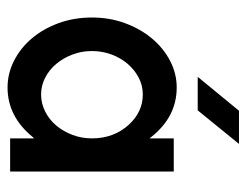

<svg xmlns="http://www.w3.org/2000/svg" viewBox="-94 -570 668 521"><g transform="rotate(90 240.5 -309.0)"><path d="M445 -446V-2H355V-67L352 -64Q296 5 217 5Q179 5 144.5 -12.5Q110 -30 84 -60.5Q58 -91 42.5 -133Q27 -175 27 -224Q27 -272 42.5 -314Q58 -356 84 -387Q110 -418 144.5 -436Q179 -454 217 -454Q297 -454 352 -384L353 -383Q353 -381 355 -381V-446ZM318 -324Q283 -362 236 -362Q211 -362 189.5 -350.5Q168 -339 152 -320Q136 -301 127 -276Q118 -251 118 -224Q118 -196 127.5 -171Q137 -146 153 -127Q169 -108 190.5 -97Q212 -86 236 -86Q260 -86 282 -97Q304 -108 320 -127Q336 -146 345.5 -171Q355 -196 355 -224Q355 -283 318 -324ZM370 -623 279 -511H188L280 -623Z"/></g></svg>

Font: Fundamental  Brigade
Style: Regular
Weight: 400
Designer: Peter Wiegel, original typeface by Arno Drescher 1935
Foundry: Peter Wiegel
Version: Version 0.000 2012 initial release